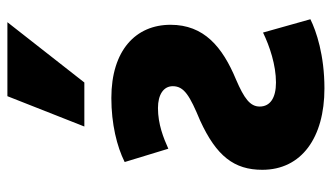

<svg xmlns="http://www.w3.org/2000/svg" viewBox="-209 -665 897 519"><g transform="rotate(-90 239.5 -405.5)"><path d="M40 -145C40 -221 77 -269 173 -313C240 -341 266 -356 266 -387C266 -412 243 -427 207 -427C163 -427 126 -412 97 -399L61 -517C103 -538 164 -553 234 -553C363 -553 432 -487 432 -393C432 -303 373 -253 284 -216C233 -194 211 -178 211 -152C211 -124 234 -108 276 -108C323 -108 374 -125 411 -143L447 -15C415 1 350 23 260 23C127 23 40 -39 40 -145ZM276 -626H157L239 -834H439Z"/></g></svg>

Font: Repo ExtraBold
Style: Bold
Weight: 700
Designer: Stefan Peev
Foundry: Context Ltd
Version: Version 1.502